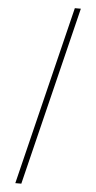

<svg xmlns="http://www.w3.org/2000/svg" viewBox="-71 -833 623 1242"><g transform="rotate(5 240.0 -212.5)"><path d="M402 -793 117 368H78L363 -793Z"/></g></svg>

Font: Noto Sans Kannada ExtraLight
Style: Regular
Weight: 200
Designer: Jelle Bosma - Monotype Design Team
Foundry: Monotype Imaging Inc.
Version: Version 2.005; ttfautohint (v1.8.4.7-5d5b)